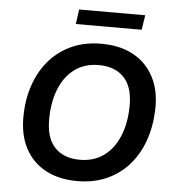

<svg xmlns="http://www.w3.org/2000/svg" viewBox="-59 -938 913 1002"><g transform="rotate(5 397.5 -436.5)"><path d="M383 10Q286 10 215.5 -28Q145 -66 108 -138Q71 -210 74 -311Q76 -399 103 -473.5Q130 -548 178.5 -602Q227 -656 294.5 -685.5Q362 -715 446 -715Q544 -715 614 -677Q684 -639 721.5 -567.5Q759 -496 756 -396Q753 -306 726 -231.5Q699 -157 650.5 -103Q602 -49 534.5 -19.5Q467 10 383 10ZM386 -102Q459 -102 511 -139.5Q563 -177 591 -243.5Q619 -310 621 -396Q624 -500 576.5 -551.5Q529 -603 443 -603Q370 -603 318.5 -566Q267 -529 239 -463Q211 -397 209 -310Q206 -205 253 -153.5Q300 -102 386 -102ZM304 -806 315 -883H661L649 -806Z"/></g></svg>

Font: Nunito Sans 11pt
Style: Bold Italic
Weight: 700
Italic angle: -9°
Version: Version 3.101;gftools[0.9.27]